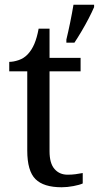

<svg xmlns="http://www.w3.org/2000/svg" viewBox="-20 -780 417 810"><path d="M240 10Q164 10 129.5 -24.5Q95 -59 95 -145V-479H19V-519Q37 -519 59 -526.5Q81 -534 97 -551Q114 -569 125 -595Q136 -621 143 -659H189V-536H320V-479H189V-142Q189 -91 210 -67Q231 -43 265 -43Q283 -43 298 -45Q313 -47 329 -50V-6Q316 0 290 5Q264 10 240 10ZM260 -613Q268 -646 276 -685Q284 -724 290 -760H377V-750Q368 -729 354 -702Q340 -675 324 -648Q308 -621 294 -600H260Z"/></svg>

Font: Noto Serif Dogra
Style: Regular
Weight: 400
Designer: Ek Type
Foundry: Ek Type
Version: Version 1.005